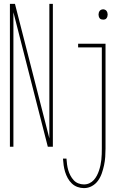

<svg xmlns="http://www.w3.org/2000/svg" viewBox="-20 -755 640 988"><path d="M31 0V-735H57L234 -43V-735H252V0H226L49 -692V0ZM511 -654Q506 -654 501 -655.5Q496 -657 493 -661Q490 -665 488.5 -670Q487 -675 487 -680Q487 -685 488.5 -690Q490 -695 493 -699Q496 -703 501 -705Q506 -707 511 -707Q515 -707 520 -705Q525 -703 528 -699Q531 -695 532.5 -690Q534 -685 534 -680Q534 -675 532.5 -670Q531 -665 528 -661Q525 -657 520.5 -655.5Q516 -654 511 -654ZM412 213Q395 213 378.5 207Q362 201 349.5 189Q337 177 328.5 161.5Q320 146 315 129.5Q310 113 307.5 95.5Q305 78 304 61H322Q323 76 325 91Q327 106 331 120Q335 134 342 147.5Q349 161 359 172Q369 183 383 188.5Q397 194 412 194Q427 194 440 188Q453 182 462.5 171.5Q472 161 478.5 148.5Q485 136 489.5 122.5Q494 109 497 95Q500 81 501.5 67Q503 53 503.5 38.5Q504 24 504 10V-511H382V-530H523V10Q523 31 521.5 52.5Q520 74 515.5 95Q511 116 504 136.5Q497 157 484.5 174.5Q472 192 453 202.5Q434 213 412 213Z"/></svg>

Font: Iosevka Curly Thin Extended
Style: Regular
Weight: 100
Width: 7
Monospace: yes
Designer: Belleve Invis
Foundry: Belleve Invis
Version: Version 11.1.0; ttfautohint (v1.8.3)